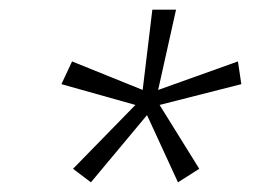

<svg xmlns="http://www.w3.org/2000/svg" viewBox="-20 -688 530 397"><path d="M284 -450 168 -311 131 -339 260 -471 107 -514 129 -561 275 -502 295 -668H344L307 -502L472 -561L479 -514L310 -471L392 -339L348 -311Z"/></svg>

Font: Celebes Light
Style: Italic
Weight: 300
Italic angle: -10°
Designer: Anugrah Pasau
Foundry: Lafontype
Version: Version 1.000; ttfautohint (v1.8.4)